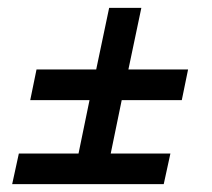

<svg xmlns="http://www.w3.org/2000/svg" viewBox="-20 -535 540 489"><path d="M11 -66 28 -144H180L208 -280H57L73 -358H225L258 -515H340L307 -358H459L443 -280H290L262 -144H414L397 -66Z"/></svg>

Font: Radio Canada Condensed
Style: Italic
Weight: 400
Width: 3
Italic angle: -12°
Designer: Charles Daoud, Etienne Aubert Bonn, Alexandre Saumier Demers, Jacques Le Bailly
Foundry: Radio-Canada
Version: Version 2.104; ttfautohint (v1.8.4.7-5d5b);gftools[0.9.28.de